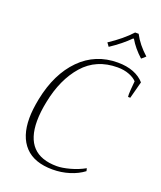

<svg xmlns="http://www.w3.org/2000/svg" viewBox="-164 -1013 942 1125"><g transform="rotate(20 306.5 -450.0)"><path d="M348 -800Q430 -854 481 -910H503Q533 -852 591 -800L566 -778Q516 -823 487 -873H482Q435 -825 364 -778ZM70 -227Q70 -280 84 -350Q118 -518 213 -614Q308 -710 447 -710Q503 -710 545 -693.5Q587 -677 613 -647L585 -541H571Q570 -546 570 -558Q570 -577 576 -640Q560 -658 528 -670.5Q496 -683 455 -683Q323 -683 242.5 -591.5Q162 -500 132 -350Q118 -282 118 -227Q118 -17 317 -17Q350 -17 398 -30Q446 -43 487 -66L491 -49Q454 -21 404 -5.5Q354 10 300 10Q186 10 128 -51.5Q70 -113 70 -227Z"/></g></svg>

Font: Trirong ExtraLight
Style: Italic
Weight: 275
Italic angle: -12°
Designer: Katatrad Team
Foundry: CadsonDemak
Version: Version 1.003